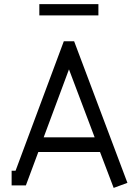

<svg xmlns="http://www.w3.org/2000/svg" viewBox="-20 -895 647 927"><path d="M455.1 -820.8H169.9V-875H455.1ZM313 -560.1 190.9 -231.9H437ZM55.2 -70.8 288.1 -695.8H337.9L595.2 -12.2L528.8 12.2L462.9 -161.1H165L105 0H36.1V-70.8Z"/></svg>

Font: Rawengulk
Style: Bold
Weight: 700
Version: Version 0.92